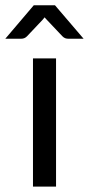

<svg xmlns="http://www.w3.org/2000/svg" viewBox="-51 -695 332 715"><path d="M157.7 -477.5V0H71.8V-477.5ZM260.3 -550.8H202.6Q197.3 -550.8 191.9 -552.7Q186.5 -554.7 181.2 -560.1L123.5 -621.1Q121.1 -623 119.4 -625.5Q117.7 -627.9 115.2 -630.4Q111.3 -625 107.9 -621.6L49.8 -560.1Q41 -550.8 28.3 -550.8H-31.2L74.7 -675.3H153.8Z"/></svg>

Font: Carlito
Style: Regular
Weight: 400
Designer: Lukasz Dziedzic
Foundry: tyPoland Lukasz Dziedzic
Version: Version 1.103; Beta1; all basic design good, some composites